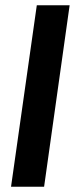

<svg xmlns="http://www.w3.org/2000/svg" viewBox="-20 -711 285 731"><path d="M245.1 -690.9 147.9 0H22L120.1 -690.9Z"/></svg>

Font: Fira Sans Compressed Medium
Style: Italic
Weight: 500
Width: 3
Italic angle: -8°
Designer: Carrois Corporate & Edenspiekermann AG
Foundry: Carrois Corporate GbR & Edenspiekermann AG
Version: Version 4.203;PS 004.203;hotconv 1.0.88;makeotf.lib2.5.64775